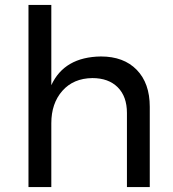

<svg xmlns="http://www.w3.org/2000/svg" viewBox="-20 -762 705 782"><path d="M590 -327V0H497V-302Q497 -369 459.5 -406.5Q422 -444 356 -444Q279 -443 234 -392Q189 -341 189 -260V0H96V-742H189V-415Q242 -530 391 -532Q484 -532 537 -477.5Q590 -423 590 -327Z"/></svg>

Font: Gontserrat
Style: Regular
Weight: 400
Designer: Julieta Ulanovsky
Foundry: Julieta Ulanovsky
Version: Version 6.001